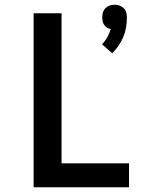

<svg xmlns="http://www.w3.org/2000/svg" viewBox="-20 -791 640 811"><path d="M454 -566 411 -604Q424 -617 433 -633.5Q442 -650 448 -668Q439 -670 432 -674.5Q425 -679 420 -686Q415 -693 413.5 -701.5Q412 -710 412 -718Q412 -729 415 -739Q418 -749 425.5 -756.5Q433 -764 443 -767.5Q453 -771 464 -771Q475 -771 485 -767.5Q495 -764 502.5 -756.5Q510 -749 513 -739Q516 -729 516 -718Q516 -697 512.5 -676Q509 -655 501 -635.5Q493 -616 481 -598.5Q469 -581 454 -566ZM122 0V-735H240V-101H525V0Z"/></svg>

Font: R Plex Mono
Style: Bold
Weight: 700
Monospace: yes
Designer: Belleve Invis
Foundry: Belleve Invis
Version: Version 31.8.0